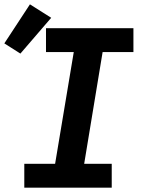

<svg xmlns="http://www.w3.org/2000/svg" viewBox="-59 -865 679 885"><path d="M53 0V-110H195L281 -625H153V-735H556V-625H414L329 -110H456V0ZM35 -618 -39 -665 79 -845 177 -783Z"/></svg>

Font: Iosevka Curly XBdEx
Style: Italic
Weight: 800
Width: 7
Italic angle: -9°
Monospace: yes
Designer: Belleve Invis
Foundry: Belleve Invis
Version: Version 11.1.0; ttfautohint (v1.8.3)